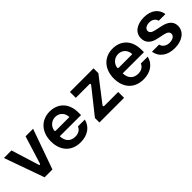

<svg xmlns="http://www.w3.org/2000/svg" viewBox="189 -1505 2467 2467"><g transform="rotate(-45 1423.0 -271.5)"><path d="M553.3 -545.5H416.5L297.9 -164.4C295.1 -154.8 281.2 -154.8 278.4 -164.4L159.8 -545.5H22.7L217 0H359Z M859.7 -552.6C703.5 -552.6 599.8 -437.9 599.8 -269.5C599.8 -98.7 700.3 10.7 864.7 10.7C991.8 10.7 1082 -54.3 1107.2 -159.4L981.9 -159.8C964.5 -113.6 922.2 -89.5 866.5 -89.5C785.2 -89.5 730.8 -139.6 727.6 -235.1L1113.3 -234.4V-276.6C1113.3 -468.4 994 -552.6 859.7 -552.6ZM989.3 -322.4H744C734.7 -322.4 727.3 -329.5 729 -339.1C739 -401.6 790.5 -452.4 861.5 -452.4C935.7 -452.4 989 -396.7 989.3 -322.4Z M1213.1 0H1660.9V-106.5H1407.7C1396 -106.5 1390.3 -118.6 1397 -127.8L1651.6 -457.7V-545.5H1222.3V-438.9H1470.2C1482.2 -438.9 1487.6 -427.2 1480.1 -417.6L1213.1 -81.7Z M2002.8 -552.6C1846.6 -552.6 1742.9 -437.9 1742.9 -269.5C1742.9 -98.7 1843.4 10.7 2007.8 10.7C2134.9 10.7 2225.1 -54.3 2250.4 -159.4L2125 -159.8C2107.6 -113.6 2065.3 -89.5 2009.6 -89.5C1928.3 -89.5 1873.9 -139.6 1870.7 -235.1L2256.4 -234.4V-276.6C2256.4 -468.4 2137.1 -552.6 2002.8 -552.6ZM2132.5 -322.4H1887.1C1877.8 -322.4 1870.4 -329.5 1872.2 -339.1C1882.1 -401.6 1933.6 -452.4 2004.6 -452.4C2078.8 -452.4 2132.1 -396.7 2132.5 -322.4Z M2798.3 -385.7C2782.7 -488.3 2699.9 -552.6 2572.1 -552.6C2440.7 -552.6 2354 -487.9 2354.4 -387.1C2354 -307.5 2403.1 -255 2507.8 -233.3L2600.9 -213.8C2650.9 -202.8 2674.4 -182.5 2674.4 -151.6C2674.4 -114.3 2637.1 -86.3 2575.6 -86.3C2515.3 -86.3 2473 -120.7 2462.4 -165.8H2333.1C2351.6 -55.4 2441.1 10.7 2576 10.7C2712.4 10.7 2805.8 -60 2806.1 -163.4C2805.8 -241.1 2755.7 -288.7 2652.7 -311.1L2559.7 -331C2504.3 -343.4 2482.2 -362.6 2482.6 -394.2C2482.2 -431.1 2520.2 -456.7 2573.9 -456.7C2633.2 -456.7 2668 -424.7 2676.1 -385.7Z"/></g></svg>

Font: RA Gorm Semi Bold
Style: Regular
Weight: 600
Designer: Rasmus Andersson
Foundry: rsms
Version: Version 3.000;hotconv 1.0.109;makeotfexe 2.5.65596